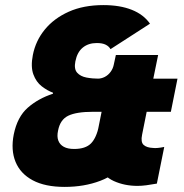

<svg xmlns="http://www.w3.org/2000/svg" viewBox="-20 -727 721 754"><path d="M414 -534Q408 -545 395 -551.5Q382 -558 360 -558Q327 -558 305 -540Q283 -522 276 -486Q270 -456 283 -441.5Q296 -427 319.5 -422.5Q343 -418 370 -418H642L617 -288H345Q280 -288 248 -272.5Q216 -257 208 -214Q203 -191 209 -175Q215 -159 230.5 -150.5Q246 -142 271 -142Q316 -142 337.5 -164Q359 -186 369 -235L399 -388H570L540 -235Q523 -147 480 -94Q437 -41 374 -17Q311 7 234 7Q157 7 108.5 -19Q60 -45 41 -91.5Q22 -138 34 -199Q48 -268 89 -304Q130 -340 188 -359V-363Q166 -371 144 -388Q122 -405 111 -435Q100 -465 109 -511Q120 -567 156 -611Q192 -655 250 -681Q308 -707 386 -707Q451 -707 497.5 -688.5Q544 -670 569 -634ZM569 -634 414 -534ZM362 -418Q378 -418 391.5 -425Q405 -432 414.5 -445Q424 -458 427 -474L435 -511H601L582 -418H677L651 -288H556L538 -198Q532 -169 544 -158Q556 -147 581 -146Q588 -145 599.5 -146Q611 -147 625 -150L596 -6Q574 -2 555 0.5Q536 3 520 3Q469 3 427 -16Q385 -35 365.5 -79Q346 -123 361 -198L379 -288H308L334 -418Z"/></svg>

Font: Albert Sans Black
Style: Italic
Weight: 900
Italic angle: -11.25°
Designer: Andreas Rasmussen
Foundry: a.Foundry
Version: Version 1.025